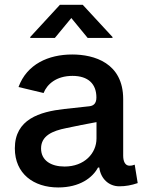

<svg xmlns="http://www.w3.org/2000/svg" viewBox="-20 -784 612 815"><path d="M227.1 11.7C318.8 11.7 373 -29.8 396 -72.8H401.4C407.7 -24.4 442.9 6.8 486.3 6.8C513.2 6.8 537.6 2.4 564.5 -6.8L551.8 -85C542.5 -81.5 537.6 -80.6 529.8 -80.6C511.2 -80.6 502.9 -99.1 502.9 -123V-363.3C502.9 -517.1 379.4 -552.7 286.6 -552.7C185.5 -552.7 94.2 -511.7 58.6 -414.6L165 -389.2C179.7 -426.3 218.8 -461.9 287.6 -461.9C354 -461.9 389.2 -428.2 389.2 -370.1C389.2 -343.8 376 -335 359.9 -333C334.5 -330.1 302.7 -327.1 252.4 -321.3C148.4 -309.6 43 -277.8 43 -154.3C43 -46.4 123 11.7 227.1 11.7ZM253.9 -77.1C196.3 -77.1 154.3 -103 154.3 -153.8C154.3 -207.5 202.1 -228.5 261.2 -240.2C298.8 -248.5 349.6 -258.3 389.6 -265.6V-196.3C389.6 -133.3 338.4 -77.1 253.9 -77.1ZM212.9 -623 282.7 -707.5 352.1 -623H457.5V-627L331.1 -763.7H234.4L108.4 -627V-623Z"/></svg>

Font: Raveo Medium
Style: Regular
Weight: 500
Designer: Jakub Foglar, Rasmus Andersson (Inter)
Foundry: Jakubfoglar.com
Version: Version 1.100;Glyphs 3.2.3 (3260)